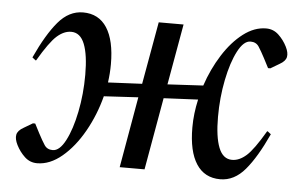

<svg xmlns="http://www.w3.org/2000/svg" viewBox="-41 -517 923 585"><g transform="rotate(5 421.0 -225.0)"><path d="M191 -460Q239 -460 264 -421.5Q289 -383 289 -310Q289 -283 285 -254L389 -259L423 -450H499L466 -264L575 -270Q592 -321 619.5 -364.5Q647 -408 681 -434Q715 -460 751 -460Q773 -460 789 -445Q805 -430 815 -410Q824 -392 821.5 -379Q819 -366 801 -356L774 -340H767L752 -369Q741 -390 732.5 -403Q724 -416 707 -416Q686 -416 668 -381.5Q650 -347 639 -292.5Q628 -238 628 -179Q628 -118 641 -85Q654 -52 682 -52Q704 -52 725.5 -71Q747 -90 781 -148H783L793 -140Q760 -68 727 -29Q694 10 651 10Q603 10 578 -28.5Q553 -67 553 -140Q553 -182 563 -226L458 -221L419 0H343L381 -217L276 -211Q261 -153 232.5 -102.5Q204 -52 167 -21Q130 10 91 10Q69 10 53 -5Q37 -20 27 -40Q18 -58 20.5 -71Q23 -84 41 -94L68 -110H75L90 -81Q101 -60 109.5 -47Q118 -34 135 -34Q156 -34 174 -68.5Q192 -103 203 -157.5Q214 -212 214 -271Q214 -332 201 -365Q188 -398 160 -398Q138 -398 116.5 -379Q95 -360 61 -302H59L49 -310Q82 -382 115 -421Q148 -460 191 -460Z"/></g></svg>

Font: Spectral
Style: Italic
Weight: 400
Italic angle: -10°
Designer: Jean-Baptiste Levee
Foundry: Production Type
Version: Version 2.001